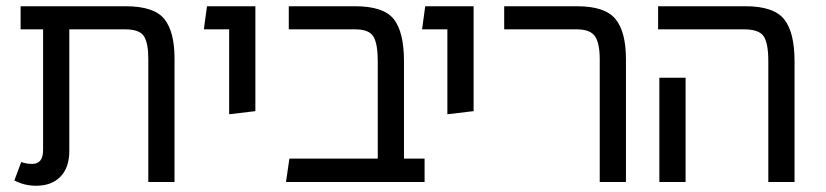

<svg xmlns="http://www.w3.org/2000/svg" viewBox="-20 -583 2647 615"><path d="M382 -563Q473 -563 506 -522.5Q539 -482 539 -396V0H455V-395Q455 -445 441 -467Q427 -489 381 -489H202V-100Q202 -46 173.5 -17Q145 12 96 12Q58 12 26 -5L48 -64Q64 -58 83 -58Q118 -58 118 -102V-489H46V-563Z M714 -217V-489H633L643 -563H798V-227Z M1274 -75H1340V0H896L907 -75H1190V-387Q1190 -443 1176 -466Q1162 -489 1118 -489H905V-563H1117Q1209 -563 1241.5 -521.5Q1274 -480 1274 -387Z M1413 -217V-489H1332L1342 -563H1497V-227Z M1901 0V-393Q1901 -444 1886 -466.5Q1871 -489 1827 -489H1595V-563H1828Q1918 -563 1951.5 -522Q1985 -481 1985 -393V0Z M2441 0V-387Q2441 -445 2426 -467Q2411 -489 2363 -489H2088V-563H2368Q2458 -563 2491.5 -521.5Q2525 -480 2525 -387V0ZM2092 0V-334H2176V0Z"/></svg>

Font: FiraGO Book
Style: Regular
Weight: 350
Designer: bBox Type
Foundry: bBox Type GmbH
Version: Version 1.001;PS 001.001;hotconv 1.0.88;makeotf.lib2.5.64775